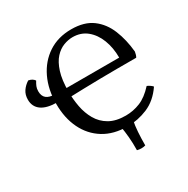

<svg xmlns="http://www.w3.org/2000/svg" viewBox="-187 -846 1154 1179"><g transform="rotate(-30 389.5 -256.5)"><path d="M477 9Q378 9 308.5 -34Q239 -77 202 -153Q165 -229 165 -328Q165 -431 203 -510.5Q241 -590 310 -635.5Q379 -681 473 -681Q565 -681 621.5 -639Q678 -597 707 -525.5Q736 -454 744 -367Q742 -356 739.5 -347Q737 -338 732 -330Q719 -330 682.5 -330Q646 -330 594 -330Q542 -330 481.5 -329Q421 -328 360 -326.5Q299 -325 245 -323V-383H642Q642 -453 620 -510Q598 -567 556.5 -601Q515 -635 456 -635Q425 -635 392 -622.5Q359 -610 331 -579.5Q303 -549 285.5 -494.5Q268 -440 268 -357Q268 -303 278 -249.5Q288 -196 313.5 -151.5Q339 -107 384.5 -80.5Q430 -54 500 -54Q553 -54 602.5 -74Q652 -94 701 -148Q713 -143 724 -135Q735 -127 738 -122Q688 -49 619 -20Q550 9 477 9ZM179 -335Q103 -335 65 -362Q27 -389 27 -439Q27 -474 44 -499Q61 -524 88 -541Q104 -538 114 -531.5Q124 -525 130 -516Q120 -500 114 -485.5Q108 -471 108 -452Q108 -418 128 -401.5Q148 -385 189 -385ZM452 164Q453 114 449 70Q445 26 439 -7H524Q517 26 514 70Q511 114 511 164Q498 168 482 168Q466 168 452 164Z"/></g></svg>

Font: Vollkorn
Style: Regular
Weight: 400
Designer: Friedrich Althausen
Foundry: Friedrich Althausen
Version: Version 5.001